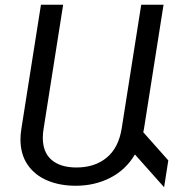

<svg xmlns="http://www.w3.org/2000/svg" viewBox="-20 -770 808 806"><path d="M668.9 16.1 546.4 -121.6Q508.3 -57.1 442.9 -23.7Q377.4 9.8 298.3 9.8Q231.4 9.8 179 -12.2Q126.5 -34.2 96.2 -78.1Q65.9 -122.1 65.9 -185.1Q65.9 -205.1 69.8 -230L151.9 -750H245.1L163.1 -230Q159.7 -210.9 159.7 -191.9Q159.7 -129.9 197 -98.4Q234.4 -66.9 300.8 -66.9Q377.4 -66.9 427.5 -107.9Q477.5 -148.9 490.7 -230L572.8 -750H666.5L584.5 -230L581.5 -214.8L686.5 -96.7Z"/></svg>

Font: Mardoto
Style: Italic
Weight: 400
Italic angle: -12°
Designer: Christian Robertson, Vahan Hovhannisyan
Foundry: Google
Version: Version 1.000